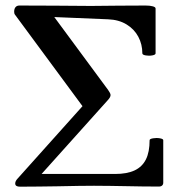

<svg xmlns="http://www.w3.org/2000/svg" viewBox="-20 -685 653 708"><path d="M36.1 -8.3Q36.1 -17.1 44.4 -25.9L284.2 -293.5L35.6 -630.4Q32.2 -634.3 32.2 -641.6Q32.2 -652.3 37.1 -658.4Q42 -664.6 51.8 -664.6L183.6 -664.1Q274.4 -663.1 315.4 -663.1Q349.1 -663.1 416.5 -664.1Q466.8 -664.6 517.1 -664.6Q533.7 -664.6 543.7 -661.6Q553.7 -658.7 553.7 -653.8V-488.3Q553.7 -482.9 541.5 -480.7Q529.3 -478.5 517.1 -480.7Q504.9 -482.9 504.9 -488.3Q504.9 -521.5 490 -549.6Q475.1 -577.6 446.5 -595Q418 -612.3 378.9 -613.8L180.2 -622.1L376 -356.9L377.9 -354.5Q387.7 -340.8 387.7 -334.5Q387.7 -330.1 384.8 -325.2Q381.8 -320.3 376 -314L133.3 -43.5H404.3Q448.2 -43.5 476.3 -56.6Q504.4 -69.8 518.1 -97.2Q531.7 -124.5 531.7 -168Q531.7 -172.9 544.4 -175Q557.1 -177.2 569.6 -175Q582 -172.9 582 -168V-11.2Q582 -4.9 577.9 -1Q573.7 2.9 565.9 2.9Q505.9 2.9 446.3 1.5Q416.5 1 386.7 0.5Q356.9 0 326.7 0Q281.2 0 190.4 2Q156.2 2.4 122.1 2.9Q87.9 3.4 53.7 3.4Q36.1 3.4 36.1 -8.3Z"/></svg>

Font: Junicode Two Beta VF
Style: Regular
Weight: 400
Designer: Peter S. Baker
Foundry: Briery Creek Software
Version: Version 1.031 beta; ttfautohint (v1.8.1.43-b0c9)